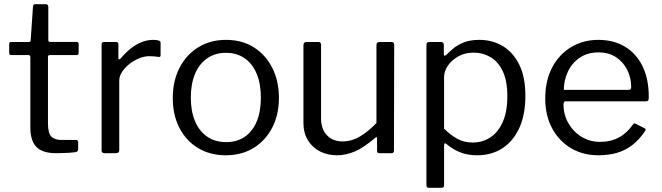

<svg xmlns="http://www.w3.org/2000/svg" viewBox="-20 -730 3153 915"><path d="M217.2 -467.5Q208.6 -467.5 208.6 -458.8V-142.2Q208.6 -95.1 224.7 -79.1Q240.9 -63.1 272.8 -63.1H341.9Q347 -63.1 349.8 -60.3Q352.6 -57.6 352.6 -52.5L352.4 -18.2Q352.4 -7.9 340 -4.8Q329.6 -3.3 311.5 -2.1Q293.3 -1 275.5 -0.5Q257.8 0 246.4 0Q183.1 0 153.8 -29.4Q124.6 -58.9 124.6 -122.9V-457.5Q124.6 -467.5 115.4 -467.5H34.8Q23.8 -467.5 23.8 -477.9V-520.4Q23.8 -530 34.2 -530H118.6Q125.9 -530 126.2 -538.4L137.1 -697.2Q137.7 -710 147.9 -710H198.5Q210.2 -710 210.2 -696V-538.4Q210.2 -530.3 218.3 -530.3H344.4Q354.8 -530.3 354.8 -520.7V-477.9Q354.8 -467.5 343.6 -467.5Z M477.9 0Q470.9 0 467.6 -3.5Q464.2 -6.9 464.2 -13.4V-517.1Q464.2 -530 475.3 -530H533.4Q544.2 -530 544.2 -518.7V-454Q544.2 -448.4 547.3 -447.3Q550.4 -446.2 554.6 -451Q580.8 -481.8 606.5 -501.4Q632.2 -521.1 658.1 -530.5Q683.9 -540 709.8 -540Q745.3 -540 745.3 -527.2V-466.6Q745.3 -457.2 736.2 -458.6Q727 -460.2 715.5 -461.3Q704.1 -462.3 690.8 -462.3Q669 -462.3 644.1 -452.5Q619.2 -442.6 597.6 -425.7Q576 -408.8 562.1 -388.1Q548.3 -367.4 548.3 -345.7V-14.5Q548.3 0 532.7 0H477.9Z M1056 10Q980.5 10 923.5 -24.6Q866.4 -59.3 834.9 -120.8Q803.4 -182.3 803.4 -262Q803.4 -344.6 835.7 -407.1Q867.9 -469.6 925.1 -504.8Q982.3 -540 1057 -540Q1133 -540 1189.4 -504.7Q1245.7 -469.4 1277.4 -406.9Q1309.2 -344.4 1309.2 -263.4Q1309.2 -183 1277.3 -121.5Q1245.4 -60 1188.6 -25Q1131.8 10 1056 10ZM1057.7 -52.8Q1110.1 -52.8 1147 -78.4Q1184 -104.1 1203.6 -151.6Q1223.2 -199.1 1223.2 -264.6Q1223.2 -330.6 1203.2 -378.5Q1183.2 -426.3 1145.9 -452.3Q1108.6 -478.3 1057 -478.3Q1005.6 -478.3 967.8 -452.3Q930 -426.3 909.7 -378.5Q889.4 -330.6 889.4 -264.6Q889.4 -199.5 909.7 -151.8Q930 -104.1 967.8 -78.4Q1005.6 -52.8 1057.7 -52.8Z M1612.7 -56.1Q1656 -56.1 1695.5 -79.7Q1734.9 -103.3 1774 -143.5V-515.5Q1774 -530 1789.6 -530H1844.9Q1858.6 -530 1858.6 -516.3L1857.5 -12.6Q1857.5 0 1846.4 0H1787.7Q1777 0 1777 -11.3V-69.8Q1777 -75.1 1774.9 -76.2Q1772.9 -77.3 1767.9 -73.1Q1712.9 -25.8 1670.4 -7.9Q1628 10 1585.9 10Q1540 10 1504 -8.8Q1468 -27.6 1447 -62.2Q1426.1 -96.8 1426.1 -142.5V-514.5Q1426.1 -530 1441.1 -530H1497.2Q1510.1 -530 1510.1 -516.3V-164.5Q1510.1 -116.1 1537.4 -86.1Q1564.6 -56.1 1612.7 -56.1Z M2080.7 -530Q2095.1 -530 2095.1 -515.4V-472.7Q2095.1 -465.2 2098.6 -464.5Q2102.2 -463.8 2107.9 -469.2Q2119.2 -480.7 2138.1 -497.2Q2157 -513.7 2187.7 -526.8Q2218.4 -540 2264.6 -540Q2326.4 -540 2375.8 -510.5Q2425.3 -481 2454.5 -422.1Q2483.8 -363.2 2483.8 -272.8Q2483.8 -183.4 2454.8 -120.2Q2425.9 -57 2374.4 -23.5Q2323 10 2254 10Q2207.6 10 2172.3 -4.5Q2136.9 -19 2112.2 -40.3Q2103.1 -48.4 2099.7 -46.8Q2096.3 -45.2 2096.3 -33.8V152.2Q2096.3 165 2084.8 165H2023.3Q2012.2 165 2012.2 152.4V-514.1Q2012.2 -522.8 2015.6 -526.4Q2018.9 -530 2028.4 -530H2080.7ZM2096.3 -116.9Q2126.7 -86.6 2159.1 -68.7Q2191.6 -50.8 2231.5 -50.8Q2280.4 -50.8 2317.6 -75.7Q2354.8 -100.6 2376.3 -149.7Q2397.8 -198.9 2397.8 -271.6Q2397.8 -345.5 2375.7 -391.1Q2353.7 -436.8 2317.2 -458Q2280.7 -479.2 2237.3 -479.2Q2195.8 -479.2 2163.9 -461.2Q2131.9 -443.1 2114.1 -416.5Q2096.3 -389.9 2096.3 -363.7V-116.9Z M2665.5 -232.3Q2665.5 -183.4 2688.8 -142.8Q2712.1 -102.1 2751.5 -78Q2791 -53.9 2839.5 -53.9Q2890.2 -53.9 2928.9 -74.6Q2967.7 -95.3 2996.4 -136.7Q2999.6 -141.4 3002.4 -141.9Q3005.2 -142.4 3010.1 -139.9L3051.8 -118.8Q3061.1 -114 3053.7 -105Q3027.1 -65.1 2994.6 -39.6Q2962.1 -14.2 2921.8 -2.1Q2881.6 10 2832.1 10Q2757.9 10 2700.8 -24Q2643.7 -58 2611 -119.1Q2578.4 -180.2 2578.4 -259.6Q2578.4 -346.8 2611.8 -409.3Q2645.2 -471.9 2702.6 -505.9Q2759.9 -540 2831 -540Q2904.2 -540 2958 -507.8Q3011.7 -475.6 3041.8 -415Q3071.8 -354.4 3071.8 -268.5Q3071.8 -260.6 3070.4 -254Q3069 -247.4 3057.5 -247.1H2674Q2669.9 -247.1 2667.7 -242.8Q2665.5 -238.4 2665.5 -232.3ZM2971 -301.6Q2981.7 -301.6 2984.9 -304.4Q2988 -307.3 2988 -315.6Q2988 -359 2969.4 -396.6Q2950.8 -434.1 2916.2 -457.2Q2881.7 -480.3 2832.8 -480.3Q2779.4 -480.3 2742.1 -454.5Q2704.7 -428.6 2685.9 -387.6Q2667 -346.6 2667 -301.8Z"/></svg>

Font: Libre Franklin Thin
Style: Regular
Weight: 100
Designer: Pablo Impallari, Rodrigo Fuenzalida, Nhung Nguyen
Foundry: Impallari Type
Version: Version 3.000